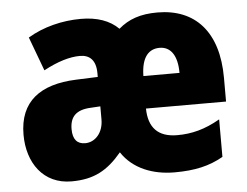

<svg xmlns="http://www.w3.org/2000/svg" viewBox="-45 -618 878 683"><g transform="rotate(-5 394.0 -276.5)"><path d="M540 -562C479 -562 437 -547 401 -516C370 -547 325 -563 267 -563C200 -563 132 -546 77 -513L122 -392C172 -419 216 -432 252 -432C287 -432 309 -412 309 -365V-352L231 -349C103 -344 28 -289 28 -170C28 -70 83 10 184 10C264 10 313 -17 364 -78C404 -17 475 10 552 10C625 10 677 -2 726 -30V-164C672 -133 625 -121 573 -121C504 -121 471 -157 470 -225H756V-310C756 -474 675 -562 540 -562ZM537 -436C576 -436 600 -404 600 -341H471C472 -411 500 -436 537 -436ZM276 -245 309 -247V-200C309 -153 280 -121 244 -121C216 -121 200 -138 200 -175C200 -219 222 -243 276 -245Z"/></g></svg>

Font: Noto Sans Gurmukhi Condensed Black
Style: Regular
Weight: 900
Width: 3
Designer: Jelle Bosma - Monotype Design Team
Foundry: Monotype Imaging Inc.
Version: Version 2.004